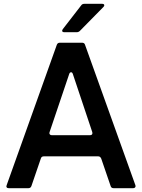

<svg xmlns="http://www.w3.org/2000/svg" viewBox="-20 -987 744 1007"><path d="M26 0Q18 0 15 -4.5Q12 -9 15 -16L278 -752Q282 -763 294 -763H410Q423 -763 426 -752L690 -16Q691 -14 691 -11Q691 -6 687.5 -3Q684 0 678 0H576Q563 0 560 -12L511 -155Q506 -167 495 -167H210Q197 -167 194 -155L145 -12Q141 0 129 0ZM453 -278Q460 -278 463 -282.5Q466 -287 464 -294L362 -599Q359 -608 353 -608Q346 -608 343 -599L240 -294Q239 -292 239 -289Q239 -284 242.5 -281Q246 -278 251 -278ZM318 -818Q306 -818 306 -826Q306 -829 310 -835L406 -959Q411 -967 423 -967H515Q527 -967 527 -959Q527 -955 522 -950L399 -825Q392 -818 382 -818Z"/></svg>

Font: Open Sauce Two SemiBold
Style: Regular
Weight: 600
Designer: Alfredo Marco Pradil
Foundry: Creative Sauce Fz LLC
Version: Version 1.477